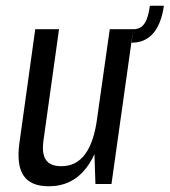

<svg xmlns="http://www.w3.org/2000/svg" viewBox="-20 -642 592 670"><path d="M132 -154Q125 -107 140 -84.5Q155 -62 194 -62Q246 -62 277 -104Q308 -146 319 -229L354 -295L346 -238Q329 -117 280 -54.5Q231 8 150 8Q87 8 62 -29.5Q37 -67 48 -145L103 -540H186ZM369 0H313L308 -152L363 -540H445ZM445 -540Q462 -540 473.5 -548.5Q485 -557 492 -575Q499 -593 503 -622H552Q533 -493 439 -493Z"/></svg>

Font: Pathway Extreme Condensed
Style: Italic
Weight: 400
Width: 3
Italic angle: -8°
Version: Version 1.001;gftools[0.9.26]